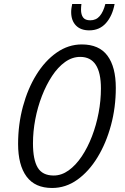

<svg xmlns="http://www.w3.org/2000/svg" viewBox="-20 -925 624 955"><path d="M239 10Q154 10 112 -47Q70 -104 70 -209Q70 -306 94 -395Q118 -484 161 -553.5Q204 -623 262 -663.5Q320 -704 387 -704Q473 -704 514.5 -648Q556 -592 556 -488Q556 -391 532 -302Q508 -213 465 -142.5Q422 -72 364.5 -31Q307 10 239 10ZM247 -52Q286 -52 321.5 -77.5Q357 -103 386.5 -147Q416 -191 437.5 -247Q459 -303 470.5 -364Q482 -425 482 -485Q482 -642 379 -642Q339 -642 303.5 -616.5Q268 -591 239 -547Q210 -503 188.5 -447.5Q167 -392 155.5 -331.5Q144 -271 144 -212Q144 -131 167.5 -91.5Q191 -52 247 -52ZM424 -774Q381 -774 357.5 -798.5Q334 -823 334 -865Q334 -875 335.5 -885Q337 -895 339 -905H385Q384 -898 383.5 -890.5Q383 -883 383 -877Q383 -852 393.5 -838Q404 -824 429 -824Q458 -824 476 -845Q494 -866 504 -905H550Q539 -846 507 -810Q475 -774 424 -774Z"/></svg>

Font: Ubuntu Sans Condensed
Style: Italic
Weight: 400
Width: 3
Italic angle: -13.5°
Designer: Dalton Maag Ltd
Foundry: Dalton Maag Ltd
Version: Version 1.006; ttfautohint (v1.8.4.7-5d5b)